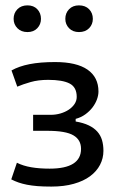

<svg xmlns="http://www.w3.org/2000/svg" viewBox="-20 -686 435 716"><path d="M22 0ZM103.5 -198.2V-257.8H169.4Q188 -257.8 205.6 -262.9Q223.1 -268.1 236.6 -277.1Q250 -286.1 258.1 -298.3Q266.1 -310.5 266.1 -324.7Q266.1 -360.8 239.7 -374.5Q213.4 -388.2 159.7 -388.2Q122.6 -388.2 93.8 -379.9Q64.9 -371.6 44.4 -362.8L22.9 -423.3Q50.8 -439 90.3 -446.8Q129.9 -454.6 185.5 -454.6Q265.6 -454.6 306.4 -426.3Q347.2 -397.9 347.2 -344.7Q347.2 -331.1 341.6 -315.4Q335.9 -299.8 325 -285.4Q314 -271 298.1 -259.5Q282.2 -248 262.2 -242.7V-232.9Q291 -228 310.8 -218.5Q330.6 -209 342.8 -195.3Q355 -181.6 360.4 -163.6Q365.7 -145.5 365.7 -123.5Q365.7 -95.7 353 -71.3Q340.3 -46.9 315.9 -28.8Q291.5 -10.7 255.1 -0.5Q218.8 9.8 171.4 9.8Q142.1 9.8 120.1 8.1Q98.1 6.3 80.8 2.9Q63.5 -0.5 49.3 -5.4Q35.2 -10.3 22 -17.1L43 -79.1Q66.4 -67.4 96.4 -62.3Q126.5 -57.1 165 -57.1Q282.2 -57.1 282.2 -130.9Q282.2 -164.6 253.9 -181.2Q225.6 -198.2 156.2 -198.2ZM30.8 -615.7Q30.8 -637.2 44.9 -651.6Q59.1 -666 82.5 -666Q105.5 -666 119.1 -651.6Q132.8 -637.2 132.8 -615.7Q132.8 -595.2 119.1 -580.8Q105.5 -566.4 82.5 -566.4Q59.1 -566.4 44.9 -580.8Q30.8 -595.2 30.8 -615.7ZM223.6 -615.7Q223.6 -637.2 237.5 -651.6Q251.5 -666 274.4 -666Q298.3 -666 312.3 -651.6Q326.2 -637.2 326.2 -615.7Q326.2 -595.2 312.3 -580.8Q298.3 -566.4 274.4 -566.4Q251.5 -566.4 237.5 -580.8Q223.6 -595.2 223.6 -615.7Z"/></svg>

Font: PT Astra Sans
Style: Regular
Weight: 400
Designer: A.Korolkova, I. Chaeva
Foundry: ParaType Ltd
Version: Version 1.001; ttfautohint (v1.6)